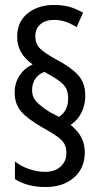

<svg xmlns="http://www.w3.org/2000/svg" viewBox="-20 -780 410 772"><path d="M39 -408Q39 -446 58 -475.5Q77 -505 111 -521Q49 -565 49 -631Q49 -693 91.5 -726.5Q134 -760 196 -760Q231 -760 257.5 -753Q284 -746 314 -729L288 -671Q262 -687 240.5 -693.5Q219 -700 197 -700Q162 -700 142 -682Q122 -664 122 -635Q122 -602 143 -583Q164 -564 204 -542Q262 -512 292.5 -480Q323 -448 323 -395Q323 -358 307 -326.5Q291 -295 264 -278Q294 -253 307.5 -226.5Q321 -200 321 -168Q321 -104 277.5 -66Q234 -28 163 -28Q90 -28 40 -60V-131Q63 -112 96.5 -100.5Q130 -89 161 -89Q201 -89 224 -110.5Q247 -132 247 -164Q247 -188 238 -203Q229 -218 207.5 -233Q186 -248 148 -269Q89 -303 64 -333Q39 -363 39 -408ZM109 -418Q109 -388 129.5 -368Q150 -348 181 -329L217 -310Q254 -334 254 -384Q254 -407 247 -422.5Q240 -438 219.5 -453.5Q199 -469 159 -491Q134 -482 121.5 -462.5Q109 -443 109 -418Z"/></svg>

Font: Noto Sans Lao ExtraCondensed
Style: Regular
Weight: 400
Width: 2
Designer: Monotype Design Team
Foundry: Monotype Imaging Inc.
Version: Version 2.003; ttfautohint (v1.8.4.7-5d5b)